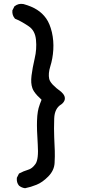

<svg xmlns="http://www.w3.org/2000/svg" viewBox="-20 -863 540 1008"><path d="M110.8 125Q93.3 122.6 80.1 111.8L79.6 111.3Q66.4 95.7 68.4 71.8V70.8L68.8 69.8L78.6 50.3L79.6 48.3L81.1 47.4Q103 35.6 127.4 28.3Q148.9 22.5 166.3 -2.2Q183.6 -26.9 178.2 -105Q172.9 -185.5 174.3 -228Q174.8 -242.7 175.8 -254.9Q176.8 -267.1 178.7 -277.3Q180.7 -287.6 182.6 -295.4Q189 -317.4 198.2 -339.4Q184.6 -351.6 175 -362.1Q165.5 -372.6 159.2 -382.1Q152.8 -391.6 149.9 -400.4Q140.6 -426.3 145.5 -466.3Q147.9 -486.3 152.1 -508.5Q156.2 -530.8 162.1 -556.2Q173.8 -605 168.9 -654.3Q166.5 -678.2 157.2 -695.8Q147.9 -713.4 131.3 -724.6Q125.5 -728.5 119.6 -732.4Q113.8 -736.3 107.9 -739.7Q102.1 -743.2 96.2 -746.6Q90.3 -750 84.5 -752.9Q78.6 -755.9 72.5 -758.8Q66.4 -761.7 60.1 -764.2L59.1 -764.6L58.1 -765.6Q43 -783.2 44.9 -807.1V-808.1L45.4 -809.1L55.2 -828.6L55.7 -830.1L57.1 -830.6Q76.7 -846.2 102.5 -841.8H103Q147 -829.6 174.8 -811.5Q203.1 -793.5 222.4 -766.1Q241.7 -738.8 252.4 -693.8Q262.7 -648.9 259.8 -601.6Q258.3 -578.1 254.4 -556.4Q250.5 -534.7 244.1 -514.6Q232.4 -477.1 238.3 -449.2Q243.7 -422.4 301.3 -380.9L301.8 -380.4Q307.6 -375 311.5 -370.1Q322.8 -355.5 320.1 -341.1Q317.4 -326.7 301.3 -314.5H300.8Q266.6 -293.5 264.6 -241.2Q262.7 -185.5 264.6 -142.1Q266.6 -98.1 267.6 -71.3Q268.6 -44.9 266.6 -7.3Q264.6 31.7 233.4 63.5Q202.6 94.7 171.9 106.9Q142.1 119.1 112.3 125H111.3Z"/></svg>

Font: NaikaiFont
Style: SemiBold
Weight: 600
Version: Version 1.89